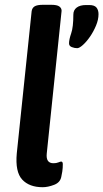

<svg xmlns="http://www.w3.org/2000/svg" viewBox="-20 -774 431 801"><path d="M158 7Q102 7 72.5 -25Q43 -57 50 -134L112 -727Q114 -741 124.5 -747.5Q135 -754 160 -754H193Q218 -754 227.5 -747Q237 -740 237 -729L175 -133Q171 -93 203 -93Q215 -93 223.5 -96.5Q232 -100 235 -100Q242 -100 242 -89Q242 -86 241.5 -73.5Q241 -61 236 -38Q232 -13 206 -3Q180 7 158 7ZM302 -573Q291 -573 279.5 -577.5Q268 -582 268 -593Q268 -609 277 -635Q286 -661 286 -713Q286 -732 300 -742.5Q314 -753 339 -753H352Q374 -753 382.5 -742.5Q391 -732 391 -715Q391 -692 380.5 -667Q370 -642 355.5 -621Q341 -600 326 -586.5Q311 -573 302 -573Z"/></svg>

Font: Asap SemiBold
Style: Italic
Weight: 600
Italic angle: -6°
Designer: Pablo Cosgaya
Foundry: Omnibus-Type
Version: Version 3.001; ttfautohint (v1.8.3)